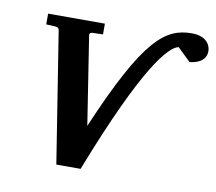

<svg xmlns="http://www.w3.org/2000/svg" viewBox="-79 -789 1007 896"><g transform="rotate(10 425.0 -340.5)"><path d="M358 16C558 -497 662 -613 710 -623L772 -563C803 -566 850 -580 850 -628C850 -657 829 -697 760 -697C636 -697 542 -629 354 -187L289 -604C287 -616 296 -619 307 -619C307 -619 331 -619 352 -620V-671H83V-620C100 -619 122 -618 122 -618C133 -618 143 -616 145 -603L243 16Z"/></g></svg>

Font: Veleka
Style: Bold Italic
Weight: 700
Italic angle: -12°
Designer: Stefan Peev, Context Ltd, 2016; SIL International, 1997-2014.
Foundry: Stefan Peev, Context Ltd, 2016
Version: Version 5.000